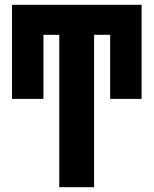

<svg xmlns="http://www.w3.org/2000/svg" viewBox="-20 -780 640 800"><path d="M227 0V-635H30V-760H570V-635H372V0ZM30 -368V-760H161V-368ZM439 -368V-760H570V-368Z"/></svg>

Font: Noto Sans Mono
Style: Bold
Weight: 700
Designer: Monotype Design Team
Foundry: Monotype Imaging Inc.
Version: Version 2.014